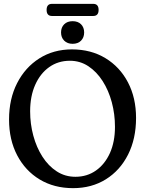

<svg xmlns="http://www.w3.org/2000/svg" viewBox="-20 -966 758 997"><path d="M353.5 -709.5Q452.5 -709.5 527.5 -664Q602.5 -618.5 644.5 -538.2Q686.5 -458 686.5 -353.5Q686.5 -245.5 645 -163.2Q603.5 -81 529.8 -35Q456 11 359.5 11Q261 11 186.2 -34Q111.5 -79 69.2 -159.5Q27 -240 27 -345.5Q27 -452.5 69 -534.5Q111 -616.5 184.5 -663Q258 -709.5 353.5 -709.5ZM577 -307.5Q577 -373.5 560.5 -435Q544 -496.5 513 -545Q482 -593.5 439 -622Q396 -650.5 343 -650.5Q282 -650.5 235.5 -617.5Q189 -584.5 162.8 -525.5Q136.5 -466.5 136.5 -388Q136.5 -322.5 153 -261.5Q169.5 -200.5 200.5 -152.2Q231.5 -104 274.8 -76Q318 -48 371.5 -48Q432 -48 478.2 -80.5Q524.5 -113 550.8 -171.2Q577 -229.5 577 -307.5ZM357 -738.5Q329.5 -738.5 313.2 -755Q297 -771.5 297 -797.5Q297 -823.5 313.2 -839.8Q329.5 -856 357 -856Q385 -856 401 -839.8Q417 -823.5 417 -797.5Q417 -771.5 401 -755Q385 -738.5 357 -738.5ZM222 -914.5Q222 -946 250 -946H464Q492 -946 492 -914.5Q492 -883 464 -883H250Q222 -883 222 -914.5Z"/></svg>

Font: Fraunces 144pt S100
Style: Regular
Weight: 400
Version: Version 1.000; ttfautohint (v1.8.3)